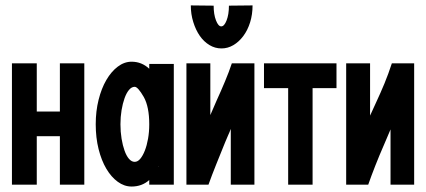

<svg xmlns="http://www.w3.org/2000/svg" viewBox="-20 -681 1568 706"><path d="M23.9 -2V-448.2H115.2V-271H200.2V-448.2H290V-2H200.2V-180.2H115.2V-2Z M332 -224.1Q332 -272 342.5 -314Q353 -356 371.1 -387Q389.2 -418 413.1 -436Q437 -454.1 463.9 -454.1Q501 -454.1 528.8 -428.2V-445.8H619.1V-2H528.8V-19Q502 4.9 463.9 4.9Q437 4.9 413.1 -12.5Q389.2 -29.8 371.1 -60.3Q353 -90.8 342.5 -132.8Q332 -174.8 332 -224.1ZM422.9 -224.1Q422.9 -196.3 427 -171.1Q431.2 -146 438 -127Q444.8 -107.9 454.3 -96.9Q463.9 -85.9 475.1 -85.9Q486.3 -85.9 495.6 -96.9Q504.9 -107.9 512.5 -127Q520 -146 524.4 -170.9Q528.8 -195.8 528.8 -224.1Q528.8 -288.1 508.8 -324.2Q486.8 -362.3 475.1 -361.8Q463.9 -361.8 454.3 -350.3Q444.8 -338.9 438 -319.8Q431.2 -300.8 427 -275.9Q422.9 -251 422.9 -224.1ZM562 -66.9H564.9L563 -67.9Q563 -66.9 562 -66.9Z M665.5 -2V-448.2H753.4V-257.8Q759.3 -272 764.9 -284.4Q770.5 -296.9 776.4 -311Q792.5 -346.2 807.1 -381.1Q821.8 -416 832.5 -448.2H915.5V-2H828.6V-207Q823.7 -193.8 818.1 -181.9Q812.5 -169.9 807.6 -157.2Q790.5 -115.2 774.7 -75.7Q758.8 -36.1 746.6 -2ZM681.6 -661.1 765.6 -660.2Q765.6 -627.9 774.2 -606Q782.7 -584 793.5 -584Q804.7 -584 813.2 -606Q821.8 -627.9 821.8 -660.2L908.7 -661.1Q908.7 -627.9 899.7 -598.9Q890.6 -569.8 874.5 -548.3Q858.4 -526.9 837.9 -514.9Q817.4 -502.9 794.4 -502.9Q770.5 -502.9 750 -515.4Q729.5 -527.8 714.6 -549.3Q699.7 -570.8 690.7 -599.9Q681.6 -628.9 681.6 -661.1Z M950.7 -356.9V-448.2H1217.3V-356.9H1129.4V-2H1039.6V-356.9Z M1252.9 -2V-448.2H1340.8V-255.9Q1345.7 -267.1 1352.3 -281Q1358.9 -294.9 1363.8 -306.2Q1378.9 -338.4 1393.6 -373.8Q1408.2 -409.2 1420.9 -448.2H1502.9V-2H1416V-205.1Q1410.2 -190.9 1404.1 -177Q1397.9 -163.1 1392.1 -148.9Q1375 -109.9 1360.1 -72Q1345.2 -34.2 1334 -2Z"/></svg>

Font: Fundamental  Brigade Condensed
Style: Regular
Weight: 400
Width: 3
Designer: Peter Wiegel, original typeface by Carl Albert Fahrenwaldt 1901
Foundry: Peter Wiegel
Version: Version 0.000 2012 initial release